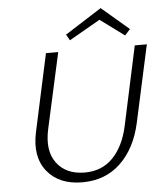

<svg xmlns="http://www.w3.org/2000/svg" viewBox="-58 -911 819 967"><g transform="rotate(-5 351.5 -427.0)"><path d="M476 -802 319 -712 302 -742 487 -860 625 -742 598 -712ZM642 -658H703L618 -268Q590 -141 513 -67.5Q436 6 320 6Q202 6 142 -68.5Q82 -143 108 -265L193 -658H255L171 -277Q147 -168 194.5 -105Q242 -42 336 -42Q423 -42 478.5 -99.5Q534 -157 556 -258Z"/></g></svg>

Font: EauTest Semilight
Style: Italic
Weight: 300
Italic angle: -12°
Designer: Christian Thalmann (Catharsis Fonts)
Version: Version 0.001;PS 000.001;hotconv 1.0.88;makeotf.lib2.5.64775